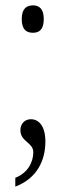

<svg xmlns="http://www.w3.org/2000/svg" viewBox="-20 -541 245 715"><path d="M103 -419C125 -419 143 -430 143 -470C143 -509 125 -521 103 -521C79 -521 61 -509 61 -470C61 -430 79 -419 103 -419ZM37 121V154C119 123 149 55 149 -14C149 -71 125 -97 95 -97C73 -97 56 -81 56 -56C56 -13 104 -11 104 26C104 62 84 103 37 121Z"/></svg>

Font: Noto Serif Myanmar ExtraCondensed Light
Style: Regular
Weight: 300
Width: 2
Designer: Ben Mitchell and the Monotype Design Team
Foundry: Monotype Imaging Inc.
Version: Version 2.106